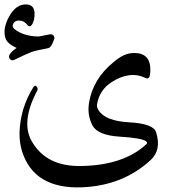

<svg xmlns="http://www.w3.org/2000/svg" viewBox="-27 -635 811 857"><path d="M620 -288Q553 -320 472 -269Q417 -234 406 -169Q404 -157 413 -143Q442 -95 550 -89Q659 -83 670 -44Q694 33 647 78Q523 193 341 201Q124 210 71 39Q47 -39 76 -145Q85 -174 96.5 -199Q108 -224 122 -246Q130 -258 137 -248Q144 -239 139 -230Q65 -91 115 -4Q180 109 335 106Q524 103 626 9Q634 2 624 -5Q604 -19 508 -25Q409 -31 386 -75Q362 -120 370 -174Q387 -282 479 -357Q502 -377 523 -387Q544 -397 563 -398Q653 -404 643 -305Q640 -277 620 -288ZM188 -420Q162 -415 143.5 -411Q125 -407 114 -403Q104 -399 84.5 -390.5Q65 -382 37 -368Q25 -362 17 -372Q2 -390 47 -421Q7 -439 -2 -463Q-17 -505 14 -562Q46 -619 94 -615Q124 -612 127 -581Q129 -550 118 -529Q107 -509 95 -524Q81 -542 62 -543Q41 -545 33 -531Q24 -516 38 -505Q77 -474 142 -472Q147 -472 154 -473.5Q161 -475 171 -477Q181 -479 188.5 -480.5Q196 -482 199 -482Q208 -482 213 -475Q217 -468 216 -464Q203 -423 188 -420Z"/></svg>

Font: Amiri
Style: Italic
Weight: 400
Italic angle: 10°
Designer: Khaled Hosny
Version: Version 0.113